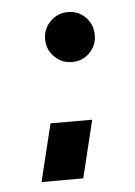

<svg xmlns="http://www.w3.org/2000/svg" viewBox="-40 -450 355 506"><g transform="rotate(-5 137.0 -197.0)"><path d="M50 23 87 -129H197.3L160.3 23ZM157.8 -285Q130.8 -285 111.5 -304.3Q92.1 -323.7 92.1 -350.7Q92.1 -378.7 111.5 -397.9Q130.8 -417.2 157.8 -417.2Q185.8 -417.2 204.7 -397.9Q223.5 -378.7 223.5 -350.7Q223.5 -323.7 204.7 -304.3Q185.8 -285 157.8 -285Z"/></g></svg>

Font: Stick No Bills ExtraLight
Style: Regular
Weight: 200
Designer: Kosala Senevirathne, Siva Puranthara, Lasantha Premarathna, Tharique Azeez
Foundry: mooniak
Version: Version 2.000